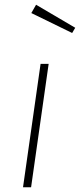

<svg xmlns="http://www.w3.org/2000/svg" viewBox="-20 -789 337 809"><path d="M132 -769 297 -672 284 -650 112 -734ZM185 -520 111 0H77L151 -520Z"/></svg>

Font: Fira Sans UltraLight
Style: Italic
Weight: 200
Italic angle: -8°
Designer: Carrois Corporate & Edenspiekermann AG
Foundry: Carrois Corporate GbR & Edenspiekermann AG
Version: Version 4.203;PS 004.203;hotconv 1.0.88;makeotf.lib2.5.64775